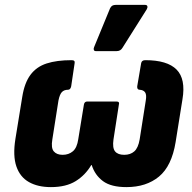

<svg xmlns="http://www.w3.org/2000/svg" viewBox="-20 -754 784 785"><path d="M188 11Q135 11 98.5 -9.5Q62 -30 47 -73.5Q32 -117 43 -186L71 -358Q80 -415 104.5 -448Q129 -481 170.5 -494.5Q212 -508 273 -508Q288 -508 285 -495L271 -401Q268 -387 258 -387Q242 -387 233 -377.5Q224 -368 219 -343L194 -184Q188 -149 200 -135Q212 -121 236 -121Q261 -121 278 -135.5Q295 -150 300 -185L323 -326Q325 -339 337 -339H456Q470 -339 466 -326L444 -184Q439 -149 450.5 -135Q462 -121 488 -121Q513 -121 529 -135Q545 -149 551 -184L576 -343Q580 -366 573.5 -376Q567 -386 551 -387Q540 -387 541 -401L557 -495Q559 -508 574 -508Q664 -508 702 -469.5Q740 -431 726 -348L698 -173Q682 -75 630 -32Q578 11 497 11Q434 11 401 -13.5Q368 -38 355 -79H353Q329 -38 289.5 -13.5Q250 11 188 11ZM372 -545Q365 -545 363.5 -550.5Q362 -556 365 -562L430 -720Q434 -728 439.5 -731Q445 -734 453 -734H573Q581 -734 582.5 -728.5Q584 -723 580 -716L481 -559Q473 -545 457 -545Z"/></svg>

Font: Sofia Sans Semi Condensed Black
Style: Italic
Weight: 900
Italic angle: -9°
Version: Version 4.100